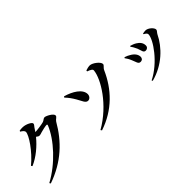

<svg xmlns="http://www.w3.org/2000/svg" viewBox="101 -1740 2747 2747"><g transform="rotate(-45 1475.0 -366.5)"><path d="M121 42 133 61C460 -53 666 -256 813 -511C831 -541 870 -551 870 -579C870 -620 768 -673 738 -673C716 -673 699 -649 674 -641C646 -631 531 -615 496 -615C509 -634 522 -652 533 -671C550 -697 563 -701 563 -723C563 -748 486 -790 420 -793C387 -795 369 -791 350 -787L347 -773C379 -756 403 -732 403 -713C403 -649 272 -451 110 -318L123 -300C252 -356 368 -455 455 -561C473 -547 489 -537 501 -537C520 -537 536 -543 557 -550C586 -559 658 -575 679 -575C691 -575 696 -570 691 -556C607 -347 375 -94 121 42Z M1188 42C1500 -62 1701 -280 1818 -544C1834 -582 1870 -594 1870 -620C1870 -665 1776 -737 1723 -740C1697 -741 1660 -731 1636 -723L1633 -706C1696 -683 1715 -667 1712 -644C1697 -489 1504 -164 1175 23ZM1137 -672C1178 -629 1209 -587 1242 -530C1284 -460 1299 -398 1348 -398C1382 -398 1411 -430 1411 -470C1410 -573 1279 -650 1148 -687Z M2320 -517C2337 -499 2361 -453 2373 -425C2397 -366 2392 -322 2439 -322C2465 -322 2491 -340 2491 -374C2491 -427 2460 -465 2413 -493C2385 -510 2360 -518 2329 -528ZM2203 54C2458 -13 2635 -193 2720 -369C2731 -392 2757 -410 2757 -430C2757 -469 2690 -529 2639 -530C2621 -530 2597 -526 2582 -523L2581 -511C2610 -496 2630 -480 2630 -461C2630 -358 2438 -81 2194 39ZM2146 -460C2165 -436 2183 -406 2200 -364C2225 -309 2227 -260 2271 -260C2306 -260 2324 -282 2324 -311C2324 -360 2290 -405 2233 -436C2216 -447 2186 -462 2156 -471Z"/></g></svg>

Font: Noto Serif SC
Style: Bold
Weight: 700
Designer: Ryoko NISHIZUKA 西塚涼子 (kana & ideographs); Frank Grießhammer (Latin, Greek & Cyrillic); Wenlong ZHANG 张文龙 (bopomofo); San
Foundry: Adobe
Version: Version 2.001;hotconv 1.1.0;makeotfexe 2.6.0